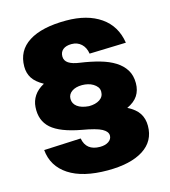

<svg xmlns="http://www.w3.org/2000/svg" viewBox="-116 -819 867 979"><g transform="rotate(-15 317.0 -329.5)"><path d="M332 67Q201 67 127 18.5Q53 -30 45 -117L240 -126Q252 -59 325 -59Q353 -59 370.5 -71Q388 -83 388 -102Q388 -123 360 -138.5Q332 -154 256 -167Q147 -187 100.5 -228Q54 -269 59 -340Q61 -372 78.5 -398.5Q96 -425 131 -444Q91 -466 74 -492.5Q57 -519 57 -554Q57 -638 126 -682Q195 -726 323 -726Q435 -726 505 -677.5Q575 -629 589 -538L396 -532Q391 -565 370.5 -584Q350 -603 319 -603Q290 -603 274 -590Q258 -577 258 -554Q258 -531 278 -518Q298 -505 336 -500Q392 -492 438 -479Q484 -466 516.5 -445.5Q549 -425 567 -396Q585 -367 585 -326Q585 -288 567 -260.5Q549 -233 510 -215Q552 -194 570 -166Q588 -138 588 -100Q588 -19 520.5 24Q453 67 332 67ZM324 -274Q359 -274 381 -288.5Q403 -303 403 -329Q403 -344 395 -354.5Q387 -365 374.5 -372.5Q362 -380 347 -383.5Q332 -387 317 -387Q283 -387 262.5 -372.5Q242 -358 242 -334Q242 -309 263 -293Q284 -277 324 -274Z"/></g></svg>

Font: Geist Black
Style: Regular
Weight: 400
Designer: Basement.studio, Andrés Briganti, Mateo Zaragoza
Foundry: Basement.studio, Vercel, Andrés Briganti, Guido Ferreyra, Mateo Zaragoza
Version: Version 1.401